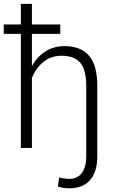

<svg xmlns="http://www.w3.org/2000/svg" viewBox="-33 -782 610 1015"><path d="M285.6 -603H135.7V-434.6L137.2 -434.1Q163.6 -482.4 207.3 -510.3Q251 -538.1 308.6 -538.1Q393.6 -538.1 437.5 -487.8Q481.4 -437.5 481.4 -326.2V43.5Q481.4 126.5 443.1 169.9Q404.8 213.4 333 213.4Q316.4 213.4 302.5 211.2Q288.6 209 272.9 204.1L279.8 156.2Q287.6 158.7 304.2 161.1Q320.8 163.6 333 163.6Q376.5 163.6 399.7 132.6Q422.9 101.6 422.9 43.5V-326.7Q422.9 -415 390.6 -451.2Q358.4 -487.3 293.9 -487.3Q236.3 -487.3 196.5 -454.6Q156.7 -421.9 135.7 -370.6V0H77.1V-603H-13.2V-652.8H77.1V-761.7H135.7V-652.8H285.6Z"/></svg>

Font: Roboto Web
Style: Light
Weight: 300
Designer: Google
Version: Version 1.200310; 2013